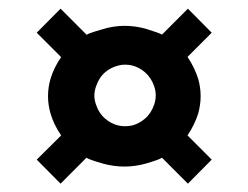

<svg xmlns="http://www.w3.org/2000/svg" viewBox="-20 -575 581 449"><path d="M226.1 -297.4Q239.3 -286.1 255.9 -281.7Q264.6 -279.8 272.5 -279.8Q280.8 -279.8 289.6 -281.7Q305.7 -286.1 318.8 -297.4Q334 -310.5 340.8 -331.1Q344.2 -341.8 344.2 -352.1Q344.2 -362.3 340.8 -372.6Q334 -393.1 318.8 -406.2Q305.7 -417.5 289.1 -421.9Q280.3 -423.8 272.5 -423.8Q263.7 -423.8 255.4 -421.4Q238.8 -417 226.1 -406.2Q211.4 -393.6 204.6 -373Q200.7 -362.3 200.7 -351.6Q200.7 -341.8 204.1 -331.5Q210.9 -310.5 226.1 -297.4ZM123 -441.4 65.9 -498.5 121.6 -554.7 182.6 -493.7Q188 -497.6 218.8 -506.3Q245.1 -514.6 271.5 -514.6Q295.9 -514.6 320.8 -507.8Q352.5 -498 358.9 -494.1L419.4 -554.7L475.1 -498.5L418.5 -441.9Q435.5 -416.5 443.8 -389.6Q449.2 -370.1 449.2 -350.1Q449.2 -330.6 443.8 -310.5Q435.5 -283.7 418.5 -258.3L475.1 -201.7L419.4 -145.5L358.9 -206.1Q352.5 -201.7 320.8 -192.4Q295.9 -185.5 271 -185.5Q246.1 -185.5 220.7 -192.4Q188.5 -201.7 182.1 -206.1L121.6 -145.5L65.9 -201.7L123 -258.3Q105.5 -283.7 97.7 -311Q92.3 -330.6 92.3 -350.1Q92.3 -370.6 98.1 -390.6Q106 -417 123 -441.4Z"/></svg>

Font: Lapsus Pro (theguybrush.com)
Style: Bold
Weight: 700
Designer: Jose Roses
Version: Version 1.00 February 9, 2018, initial release